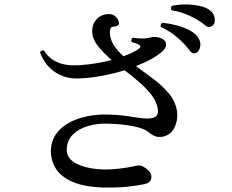

<svg xmlns="http://www.w3.org/2000/svg" viewBox="-20 -828 1040 860"><path d="M442 12Q357 9 305 -13.5Q253 -36 230 -73Q207 -110 208 -155Q210 -210 247 -246.5Q284 -283 342 -300Q400 -317 463 -315Q502 -314 531 -310.5Q560 -307 582 -303Q604 -300 621 -298Q638 -296 654 -298Q693 -302 687 -339Q682 -372 659.5 -401.5Q637 -431 605 -459Q573 -487 538 -513Q495 -500 445.5 -490Q396 -480 342 -477Q298 -474 266 -485.5Q234 -497 212 -516Q190 -535 177.5 -556Q165 -577 159 -593Q161 -599 167 -601Q173 -603 178 -601Q197 -567 236.5 -549.5Q276 -532 337 -536Q378 -539 413.5 -545Q449 -551 480 -559Q443 -591 418 -623Q393 -655 393 -689Q393 -722 414.5 -743.5Q436 -765 467 -765Q500 -765 512 -731Q518 -712 491 -709Q472 -709 472 -685Q472 -654 489 -627Q506 -600 533 -576Q559 -585 577 -594.5Q595 -604 605 -612Q614 -621 603 -627Q597 -631 588 -634Q579 -637 571 -639Q567 -644 568.5 -650Q570 -656 575 -659Q597 -656 616.5 -655.5Q636 -655 663 -662Q679 -665 701 -657Q724 -647 724 -629Q724 -611 703 -594Q664 -561 589 -532Q628 -504 667 -474.5Q706 -445 735 -411Q764 -377 772 -335Q779 -296 763 -260Q747 -224 710 -216Q689 -212 673.5 -218.5Q658 -225 644 -237Q624 -254 572 -263.5Q520 -273 463 -274Q416 -276 374 -263.5Q332 -251 306 -225Q280 -199 279 -159Q278 -116 325.5 -93.5Q373 -71 444 -69Q476 -68 517 -73Q558 -78 583 -84Q602 -88 609.5 -86.5Q617 -85 629 -77Q660 -57 658 -33Q656 -9 626 -3Q592 4 547.5 8.5Q503 13 442 12ZM933 -714Q926 -708 917.5 -707Q909 -706 897 -716Q871 -738 831.5 -756.5Q792 -775 749 -782Q745 -787 745.5 -793Q746 -799 751 -802Q778 -808 810 -808Q842 -808 871.5 -802Q901 -796 919 -783Q940 -767 942 -745Q944 -723 933 -714ZM862 -593Q845 -582 831 -600Q807 -632 774.5 -660Q742 -688 701 -707Q698 -712 700.5 -718Q703 -724 708 -726Q738 -723 769 -715Q800 -707 826 -694Q852 -681 866 -662Q880 -643 877 -622Q874 -601 862 -593Z"/></svg>

Font: Zen Old Mincho Medium
Style: Regular
Weight: 500
Designer: Yoshimichi Ohira
Foundry: Positype
Version: Version 1.500